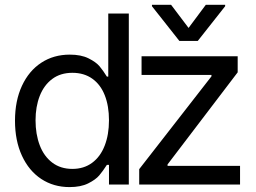

<svg xmlns="http://www.w3.org/2000/svg" viewBox="-20 -763 1057 794"><path d="M42 -263.7Q42 -346.2 70.8 -408.2Q99.6 -470.2 150.9 -503.7Q202.1 -537.1 268.6 -537.1Q315.4 -537.1 346.2 -521.7Q377 -506.3 391.6 -489Q406.2 -471.7 421.9 -446.3H427.7V-707H512.7V0H430.7V-81.1H421.9Q405.3 -55.2 390.4 -37.6Q375.5 -20 344.7 -4.6Q314 10.7 267.6 10.7Q201.7 10.7 150.6 -22.9Q99.6 -56.6 70.8 -118.9Q42 -181.2 42 -263.7ZM430.7 -265.6Q430.7 -324.7 413.3 -368.9Q396 -413.1 361.8 -437.5Q327.6 -461.9 279.3 -461.9Q230 -461.9 195.8 -436.3Q161.6 -410.6 144.3 -366.2Q127 -321.8 127 -265.6Q127 -208 144.3 -162.4Q161.6 -116.7 196 -90.6Q230.5 -64.5 279.3 -64.5Q326.7 -64.5 360.8 -89.6Q395 -114.7 412.8 -160.4Q430.7 -206.1 430.7 -265.6ZM555.7 -63.5 854.5 -447.3V-453.1H565.4V-530.3H962.9V-463.9L672.9 -83V-77.1H972.7V0H555.7ZM759.8 -647.5 831.1 -743.2H911.1V-737.3L797.9 -593.8H721.7L608.4 -737.3V-743.2H687.5Z"/></svg>

Font: Pretendard GOV
Style: Regular
Weight: 400
Designer: Base glyphs from Inter by Rasmus Andersson; Hangeul glyphs from Noto Sans CJK(Source Han Sans) by Jang Soo-young and Kan
Foundry: Kil Hyung-jin
Version: Version 1.309